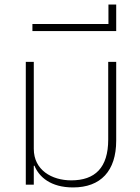

<svg xmlns="http://www.w3.org/2000/svg" viewBox="-20 -809 613 841"><path d="M300 12C421 12 489 -60 489 -193V-538H454V-198C454 -74 396 -19 292 -19C207 -19 128 -64 128 -157V-538H93V0H128V-83H131C151 -34 202 12 300 12Z M122 -673H489V-789H455V-704H122Z"/></svg>

Font: IBM Plex Thai ExtraLight
Style: Regular
Weight: 200
Designer: Mike Abbink, Paul van der Laan, Pieter van Rosmalen, Ben Mitchell, Mark Frömberg
Foundry: Bold Monday
Version: Version 1.0